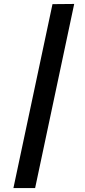

<svg xmlns="http://www.w3.org/2000/svg" viewBox="-20 -731 432 973"><path d="M48 222 246 -710 356 -711 158 222Z"/></svg>

Font: Ysabeau ExtraBold
Style: Italic
Weight: 800
Italic angle: -12°
Designer: Christian Thalmann (Catharsis Fonts)
Version: Version 2.002